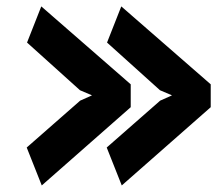

<svg xmlns="http://www.w3.org/2000/svg" viewBox="-20 -573 690 600"><path d="M388.5 -309.5V-238L110.5 6.5L63.5 -112L230.5 -258.5L267.5 -275L230 -291L64.5 -440L109 -553ZM638.5 -309.5V-238L360.5 6.5L313.5 -112L480.5 -258.5L517.5 -275L480 -291L314.5 -440L359 -553Z"/></svg>

Font: B612 Mono
Style: Bold
Weight: 700
Version: Version 1.005